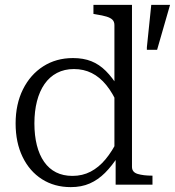

<svg xmlns="http://www.w3.org/2000/svg" viewBox="-20 -757 717 787"><path d="M521 -73Q521 -51 544.5 -44Q568 -37 604 -37H605V0H454V-119L449 -121V-654Q449 -668 441 -676Q433 -684 416.5 -689Q400 -694 374 -698L363 -700V-737H521ZM279 -519Q322 -519 354.5 -506Q387 -493 414 -466Q441 -439 466 -398L463 -328Q442 -376 415.5 -408.5Q389 -441 356 -457.5Q323 -474 283 -474Q244 -474 213.5 -458Q183 -442 162.5 -412.5Q142 -383 131.5 -342Q121 -301 121 -251Q121 -202 131 -162Q141 -122 161 -93.5Q181 -65 210 -50.5Q239 -36 277 -36Q318 -36 351.5 -53.5Q385 -71 412.5 -104Q440 -137 463 -184L466 -119Q439 -77 410.5 -48.5Q382 -20 348 -5Q314 10 270 10Q203 10 152 -22.5Q101 -55 72.5 -114Q44 -173 44 -251Q44 -330 74 -390.5Q104 -451 157 -485Q210 -519 279 -519ZM624 -553 677 -737H600L582 -563V-553Z"/></svg>

Font: Roboto Serif 36pt Light
Style: Regular
Weight: 300
Designer: Greg Gazdowicz
Foundry: Commercial Type
Version: Version 1.008